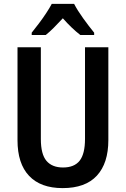

<svg xmlns="http://www.w3.org/2000/svg" viewBox="-20 -957 647 987"><path d="M537 -237Q537 -118 478 -54Q419 10 302 10Q189 10 129.5 -53Q70 -116 70 -236V-714H190V-242Q190 -164 219 -130Q248 -96 304 -96Q362 -96 389.5 -131Q417 -166 417 -243V-714H537ZM361 -937Q378 -904 407.5 -863Q437 -822 464 -789V-777H393Q349 -811 303 -863Q279 -837 256.5 -814.5Q234 -792 215 -777H143V-789Q160 -810 180 -836.5Q200 -863 217.5 -889.5Q235 -916 246 -937Z"/></svg>

Font: Noto Sans Ethiopic Condensed SemiBold
Style: Regular
Weight: 600
Width: 3
Designer: Monotype Design Team
Foundry: Monotype Imaging Inc.
Version: Version 2.102; ttfautohint (v1.8.4.7-5d5b)